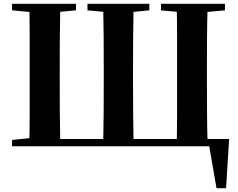

<svg xmlns="http://www.w3.org/2000/svg" viewBox="-20 -764 1244 1003"><path d="M133 0Q135 -87 135 -175Q135 -263 135 -351V-394Q135 -483 135 -570.5Q135 -658 133 -744H295Q293 -657 292.5 -569.5Q292 -482 292 -393V-351Q292 -261 292.5 -173.5Q293 -86 295 0ZM519 0Q521 -87 521.5 -175Q522 -263 522 -351V-393Q522 -483 521.5 -570.5Q521 -658 519 -744H678Q676 -657 675.5 -570Q675 -483 675 -394V-351Q675 -261 675.5 -173.5Q676 -86 678 0ZM903 0Q905 -86 905 -173.5Q905 -261 905 -351V-393Q905 -482 905 -569.5Q905 -657 903 -744H1065Q1062 -658 1061.5 -570.5Q1061 -483 1061 -394V-351Q1061 -263 1061.5 -175Q1062 -87 1065 0ZM213 0V-38H1177L1161 219H1111L1067 -35L1137 0ZM43 -710V-744H377V-710L224 -696H195ZM437 -710V-744H760V-710L616 -696H589ZM821 -710V-744H1155V-710L1002 -696H973ZM43 0V-33L200 -49H214V0Z"/></svg>

Font: Noto Serif JP ExtraBold
Style: Regular
Weight: 800
Designer: Ryoko NISHIZUKA 西塚涼子 (kana & ideographs); Frank Grießhammer (Latin, Greek & Cyrillic); Wenlong ZHANG 张文龙 (bopomofo); San
Foundry: Adobe
Version: Version 2.003-H1;hotconv 1.1.1;makeotfexe 2.6.0